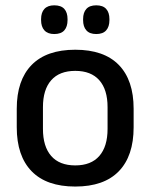

<svg xmlns="http://www.w3.org/2000/svg" viewBox="-20 -689 566 722"><path d="M263 12.5Q155 12.5 99 -45Q43 -102.5 43 -210.5V-280Q43 -387.5 99 -444.8Q155 -502 263 -502Q371 -502 426.8 -444.8Q482.5 -387.5 482.5 -280V-210.5Q482.5 -102.5 426.8 -45Q371 12.5 263 12.5ZM263 -67Q322.5 -67 353.5 -102.5Q384.5 -138 384.5 -204.5V-286Q384.5 -352 353.5 -387.2Q322.5 -422.5 263 -422.5Q203.5 -422.5 172.5 -387.2Q141.5 -352 141.5 -286V-204.5Q141.5 -138 172.5 -102.5Q203.5 -67 263 -67ZM184 -561Q159.5 -561 147 -574.8Q134.5 -588.5 134.5 -613.5V-617Q134.5 -642 147 -655.5Q159.5 -669 184 -669Q209.5 -669 221.8 -655.5Q234 -642 234 -617V-613.5Q234 -588.5 221.8 -574.8Q209.5 -561 184 -561ZM342 -561Q317 -561 304.8 -574.8Q292.5 -588.5 292.5 -613.5V-617Q292.5 -642 304.8 -655.5Q317 -669 342 -669Q367 -669 379.2 -655.5Q391.5 -642 391.5 -617V-613.5Q391.5 -588.5 379.2 -574.8Q367 -561 342 -561Z"/></svg>

Font: Anek Tamil Medium
Style: Regular
Weight: 500
Designer: Aadarsh Rajan (Tamil), Yesha Goshar (Latin)
Foundry: Ek Type
Version: Version 1.003